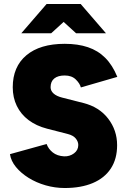

<svg xmlns="http://www.w3.org/2000/svg" viewBox="-20 -932 640 964"><path d="M305 12Q256 12 209 -1.5Q162 -15 123.5 -39Q85 -63 60 -93.5Q35 -124 30 -158L214 -209Q223 -184 245 -166.5Q267 -149 302 -147Q330 -146 351.5 -162Q373 -178 373 -204Q373 -221 360.5 -236.5Q348 -252 321 -259L216 -286Q162 -300 123.5 -329Q85 -358 64.5 -400Q44 -442 44 -494Q44 -597 112.5 -654.5Q181 -712 305 -712Q371 -712 421.5 -695Q472 -678 508.5 -641.5Q545 -605 569 -546L386 -493Q381 -513 360.5 -533Q340 -553 305 -553Q271 -553 252.5 -538Q234 -523 234 -494Q234 -476 249 -462.5Q264 -449 292 -442L398 -415Q478 -395 523 -336.5Q568 -278 568 -203Q568 -134 536.5 -86Q505 -38 446 -13Q387 12 305 12ZM362 -765 215 -899V-912H385L512 -765ZM87 -765 214 -912H384V-899L237 -765Z"/></svg>

Font: Figtree Light Black
Style: Regular
Weight: 900
Version: Version 2.000